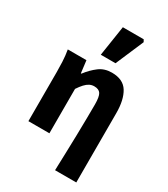

<svg xmlns="http://www.w3.org/2000/svg" viewBox="-229 -883 1019 1164"><g transform="rotate(30 281.0 -301.0)"><path d="M353.3 176.7Q355.1 118.4 357.2 54.6Q359.4 -9.2 360.6 -71.9Q361.9 -134.5 362.7 -190.5Q363.5 -246.5 363.5 -289.2Q363.5 -342.8 350.9 -362.9Q338.3 -382.9 305.4 -382.9Q287.9 -382.9 272.6 -375Q257.3 -367.1 242.6 -351.1Q227.9 -335.2 211.7 -310.8V0H64.7V-343.5Q64.7 -373.3 63 -414.3Q61.2 -455.2 54.1 -496.1H184.6L195.2 -410.1H198.9Q231 -452 268.1 -480Q305.1 -508.1 356.8 -508.1Q436.3 -508.1 469.1 -454.6Q501.9 -401 501.9 -308V176.7ZM243.4 -568.2 275.9 -779.4H421.9L430.5 -763.9L346.5 -568.2Z"/></g></svg>

Font: SourceSans3VF
Style: Regular
Weight: 200
Designer: Paul D. Hunt
Foundry: Adobe
Version: Version 3.052;hotconv 1.1.0;makeotfexe 2.6.0